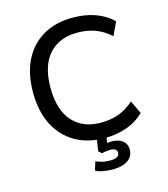

<svg xmlns="http://www.w3.org/2000/svg" viewBox="-130 -815 975 1115"><g transform="rotate(-15 357.0 -258.0)"><path d="M411 10Q309 10 234 -34Q159 -78 118 -159Q77 -240 77 -353Q77 -466 117.5 -546.5Q158 -627 233 -670.5Q308 -714 411 -714Q485 -714 546 -692.5Q607 -671 650 -628L613 -549Q567 -589 519.5 -606Q472 -623 413 -623Q306 -623 244 -554.5Q182 -486 182 -353Q182 -220 243.5 -151Q305 -82 413 -82Q472 -82 519.5 -99Q567 -116 613 -156L650 -77Q607 -34 546 -12Q485 10 411 10ZM408 198Q382 198 353.5 193Q325 188 307 178L323 126Q342 134 361.5 139Q381 144 408 144Q434 144 449 136.5Q464 129 464 111Q464 97 452.5 90.5Q441 84 423 84Q414 84 400.5 85.5Q387 87 373 91L354 74L369 -20H426L414 60L387 47Q399 43 414.5 41Q430 39 445 39Q468 39 488.5 46.5Q509 54 521.5 70.5Q534 87 534 112Q534 140 518 159.5Q502 179 473.5 188.5Q445 198 408 198Z"/></g></svg>

Font: Nunito Sans 7pt Medium
Style: Regular
Weight: 500
Designer: Vernon Adams
Foundry: Vernon Adams
Version: Version 3.101;gftools[0.9.27]